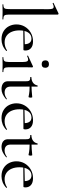

<svg xmlns="http://www.w3.org/2000/svg" viewBox="832 -1596 777 2480"><g transform="rotate(90 1220.0 -356.5)"><path d="M38 0Q36 0 36 -6Q36 -12 38 -12Q75 -12 86.5 -25.5Q98 -39 98 -81L99 -595Q99 -630 92.5 -646Q86 -662 68 -662Q53 -662 25 -649Q21 -647 18.5 -653Q16 -659 19 -660L153 -724Q155 -725 157 -725Q160 -725 164.5 -722Q169 -719 169 -715V-81Q169 -40 180 -26Q191 -12 228 -12Q232 -12 232 -6Q232 0 228 0Q210 0 185.5 -1Q161 -2 133 -2Q106 -2 81.5 -1Q57 0 38 0Z M488 12Q426 12 382.5 -15.5Q339 -43 317.5 -87Q296 -131 296 -180Q296 -241 325 -289.5Q354 -338 403.5 -366.5Q453 -395 515 -395Q572 -395 602.5 -368.5Q633 -342 633 -296Q633 -285 631 -278Q629 -271 622 -271H551Q555 -319 536 -347Q517 -375 480 -375Q429 -375 401 -333Q373 -291 373 -220Q373 -164 391 -120.5Q409 -77 444 -52.5Q479 -28 528 -28Q554 -28 581 -35.5Q608 -43 631 -59Q633 -61 636.5 -56.5Q640 -52 638 -49Q602 -16 565 -2Q528 12 488 12ZM350 -269 349 -284 574 -289V-271Z M721 0Q718 0 718 -6Q718 -12 721 -12Q757 -12 769 -25.5Q781 -39 781 -81V-265Q781 -300 774 -316Q767 -332 749 -332Q741 -332 730.5 -329Q720 -326 706 -319Q702 -318 699.5 -323.5Q697 -329 701 -331L837 -394Q840 -395 841 -395Q844 -395 847.5 -392Q851 -389 851 -385Q851 -376 850 -346Q849 -316 849 -267V-81Q849 -39 860.5 -25.5Q872 -12 909 -12Q912 -12 912 -6Q912 0 909 0Q891 0 866.5 -1Q842 -2 815 -2Q788 -2 764 -1Q740 0 721 0ZM809 -507Q786 -507 773 -519.5Q760 -532 760 -555Q760 -577 773 -589Q786 -601 809 -601Q832 -601 844 -589Q856 -577 856 -555Q856 -507 809 -507Z M1129 12Q1105 12 1082 4.5Q1059 -3 1044.5 -22Q1030 -41 1030 -73V-304Q1030 -327 1026 -339Q1022 -351 1011 -355Q1000 -359 978 -359Q975 -359 975 -366.5Q975 -374 978 -374Q1022 -375 1049.5 -395.5Q1077 -416 1084 -452Q1085 -455 1092 -455Q1099 -455 1099 -452V-107Q1099 -66 1119.5 -47Q1140 -28 1176 -28Q1201 -28 1221.5 -37Q1242 -46 1255 -56Q1259 -59 1262.5 -54.5Q1266 -50 1262 -47Q1225 -16 1194 -2Q1163 12 1129 12ZM1232 -337Q1192 -346 1155 -349Q1118 -352 1077 -352V-375Q1117 -375 1154.5 -378Q1192 -381 1235 -385Q1238 -385 1240 -378Q1242 -371 1242 -362Q1242 -354 1239 -345Q1236 -336 1232 -337Z M1507 12Q1445 12 1401.5 -15.5Q1358 -43 1336.5 -87Q1315 -131 1315 -180Q1315 -241 1344 -289.5Q1373 -338 1422.5 -366.5Q1472 -395 1534 -395Q1591 -395 1621.5 -368.5Q1652 -342 1652 -296Q1652 -285 1650 -278Q1648 -271 1641 -271H1570Q1574 -319 1555 -347Q1536 -375 1499 -375Q1448 -375 1420 -333Q1392 -291 1392 -220Q1392 -164 1410 -120.5Q1428 -77 1463 -52.5Q1498 -28 1547 -28Q1573 -28 1600 -35.5Q1627 -43 1650 -59Q1652 -61 1655.5 -56.5Q1659 -52 1657 -49Q1621 -16 1584 -2Q1547 12 1507 12ZM1369 -269 1368 -284 1593 -289V-271Z M1878 12Q1854 12 1831 4.5Q1808 -3 1793.5 -22Q1779 -41 1779 -73V-304Q1779 -327 1775 -339Q1771 -351 1760 -355Q1749 -359 1727 -359Q1724 -359 1724 -366.5Q1724 -374 1727 -374Q1771 -375 1798.5 -395.5Q1826 -416 1833 -452Q1834 -455 1841 -455Q1848 -455 1848 -452V-107Q1848 -66 1868.5 -47Q1889 -28 1925 -28Q1950 -28 1970.5 -37Q1991 -46 2004 -56Q2008 -59 2011.5 -54.5Q2015 -50 2011 -47Q1974 -16 1943 -2Q1912 12 1878 12ZM1981 -337Q1941 -346 1904 -349Q1867 -352 1826 -352V-375Q1866 -375 1903.5 -378Q1941 -381 1984 -385Q1987 -385 1989 -378Q1991 -371 1991 -362Q1991 -354 1988 -345Q1985 -336 1981 -337Z M2256 12Q2194 12 2150.5 -15.5Q2107 -43 2085.5 -87Q2064 -131 2064 -180Q2064 -241 2093 -289.5Q2122 -338 2171.5 -366.5Q2221 -395 2283 -395Q2340 -395 2370.5 -368.5Q2401 -342 2401 -296Q2401 -285 2399 -278Q2397 -271 2390 -271H2319Q2323 -319 2304 -347Q2285 -375 2248 -375Q2197 -375 2169 -333Q2141 -291 2141 -220Q2141 -164 2159 -120.5Q2177 -77 2212 -52.5Q2247 -28 2296 -28Q2322 -28 2349 -35.5Q2376 -43 2399 -59Q2401 -61 2404.5 -56.5Q2408 -52 2406 -49Q2370 -16 2333 -2Q2296 12 2256 12ZM2118 -269 2117 -284 2342 -289V-271Z"/></g></svg>

Font: Cormorant Light Medium
Style: Regular
Weight: 500
Version: Version 4.000